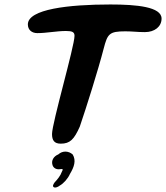

<svg xmlns="http://www.w3.org/2000/svg" viewBox="-20 -619 742 858"><path d="M251.5 23C293 23 311 4 336.5 -53C365.5 -138 418 -304 443.5 -402.5C460.5 -467.5 468 -479 540 -479C573.5 -479 592.5 -475.5 627.5 -475.5C671 -475.5 702 -500 702 -536C702 -588.5 591 -599 473.5 -599C286.5 -599 104.5 -578 104.5 -510C104.5 -485.5 122 -471 147 -471C187.5 -471 233 -480.5 274.5 -480.5C302.5 -480.5 313 -476 313 -459C313 -412.5 212.5 -69 212.5 -20C212.5 8 222.5 23 251.5 23ZM222 218.5C229 220.5 238.5 217 247.5 210C264 201 284 178.5 292.5 158.5C311.5 127 321 98.5 305 71.5C287 55 259.5 53.5 240.5 71C219.5 79.5 208.5 98.5 214.5 118C217.5 129 227.5 137.5 242 137.5C250 137.5 255.5 135.5 259 136.5C261.5 138.5 259 144.5 255.5 150.5C251.5 164 236 184 224.5 195.5C217 206 213 214 222 218.5Z"/></svg>

Font: Gluten
Style: Italic
Weight: 400
Italic angle: -13°
Designer: Tyler Finck
Foundry: Etcetera Type Company
Version: Version 0.920